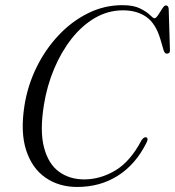

<svg xmlns="http://www.w3.org/2000/svg" viewBox="-20 -732 695 762"><path d="M561.5 -186.5Q570 -181.5 561 -165Q518.5 -79.5 448 -34.8Q377.5 10 286.5 10Q214 10 160.8 -26.8Q107.5 -63.5 84 -135.2Q60.5 -207 77 -312.5Q89.5 -392 124.5 -463.8Q159.5 -535.5 211.8 -591.2Q264 -647 328.8 -679.2Q393.5 -711.5 466 -711.5Q509.5 -711.5 535.8 -698.5Q562 -685.5 575 -672.5Q588 -659.5 593 -659.5Q599 -659.5 607.5 -672.2Q616 -685 624 -697.8Q632 -710.5 638 -710.5Q648.5 -710.5 649.5 -696.5L654.5 -532Q655 -520 643 -519Q634.5 -518.5 630 -530.5L616 -578Q598 -638.5 560.8 -664.8Q523.5 -691 468 -691Q409 -691 357.2 -661Q305.5 -631 264.2 -578.5Q223 -526 194.8 -458.8Q166.5 -391.5 154.5 -317Q137.5 -213 154.5 -147.5Q171.5 -82 213.5 -51Q255.5 -20 314.5 -20Q378 -20 437.8 -55.5Q497.5 -91 542 -176Q552.5 -190.5 561.5 -186.5Z"/></svg>

Font: Fraunces 72pt S000 Light
Style: Italic
Weight: 300
Italic angle: -16°
Version: Version 1.000; ttfautohint (v1.8.3)